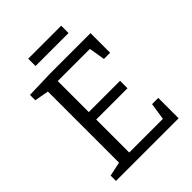

<svg xmlns="http://www.w3.org/2000/svg" viewBox="-236 -970 1094 1094"><g transform="rotate(-45 310.5 -423.0)"><path d="M504 -164H554V0H49V-43L148 -64L135 -46V-650L148 -632L49 -650V-693L216 -698H542V-540H492L474 -650L491 -637H202L217 -652V-372L202 -387H469V-327H202L217 -344V-46L202 -61H504L486 -46ZM454 -846V-787H188V-846Z"/></g></svg>

Font: Bitter Thin
Style: Regular
Weight: 400
Version: Version 3.021